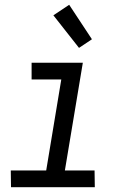

<svg xmlns="http://www.w3.org/2000/svg" viewBox="-20 -782 540 802"><path d="M26 0 25 -70H173L236 -450H112V-520H326L251 -70H375L376 0ZM310 -582 203 -718 269 -762 364 -618Z"/></svg>

Font: Iosevka SS18
Style: Italic
Weight: 400
Italic angle: -9°
Monospace: yes
Designer: Belleve Invis
Foundry: Belleve Invis
Version: Version 25.1.1; ttfautohint (v1.8.4)